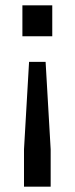

<svg xmlns="http://www.w3.org/2000/svg" viewBox="-20 -552 280 720"><path d="M151 -320H89L70 8V148H170V8ZM176 -532H64V-416H176Z"/></svg>

Font: Ronzino
Style: Regular
Weight: 400
Designer: Nunzio Mazzaferro
Foundry: Collletttivo
Version: Version 1.000;Glyphs 3.3 (3337)